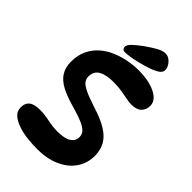

<svg xmlns="http://www.w3.org/2000/svg" viewBox="-269 -1012 1112 1112"><g transform="rotate(45 287.5 -456.0)"><path d="M263 3Q230 3 189.5 -1Q149 -5 111.5 -16.5Q74 -28 49.5 -48.5Q25 -69 25 -102Q25 -136 46.5 -153Q68 -170 117 -170Q151 -170 193.5 -161Q236 -152 275 -152Q333 -152 360.5 -170Q388 -188 388 -219Q388 -238 377.5 -253Q367 -268 336 -283Q305 -298 243 -316Q172 -335 128 -358.5Q84 -382 64 -415Q44 -448 44 -493Q44 -548 63.5 -588.5Q83 -629 116 -657.5Q149 -686 190 -703Q231 -720 273.5 -728Q316 -736 355 -736Q441 -736 495.5 -709Q550 -682 550 -637Q550 -605 529.5 -585Q509 -565 467 -565Q449 -565 424 -570Q399 -575 369 -580Q339 -585 303 -585Q242 -585 209 -566Q176 -547 176 -505Q176 -487 185.5 -472Q195 -457 226 -441Q257 -425 321 -404Q400 -380 445 -351.5Q490 -323 509 -287Q528 -251 528 -206Q528 -144 494.5 -96.5Q461 -49 401.5 -23Q342 3 263 3ZM203 -775Q203 -791 224 -811Q245 -831 279 -856Q313 -880 343.5 -897.5Q374 -915 397 -915Q417 -915 432 -903.5Q447 -892 456 -876Q465 -860 465 -846Q465 -827 446.5 -814Q428 -801 391 -788Q362 -778 330 -770Q298 -762 270.5 -757.5Q243 -753 225 -753Q215 -753 209 -759.5Q203 -766 203 -775Z"/></g></svg>

Font: DynaPuff
Style: Regular
Weight: 400
Designer: Toshi Omagari, Jennifer Daniel
Foundry: Google Fonts
Version: Version 2.000